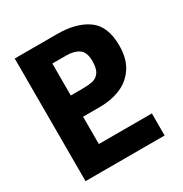

<svg xmlns="http://www.w3.org/2000/svg" viewBox="-168 -854 937 983"><g transform="rotate(-30 300.0 -362.5)"><path d="M56 -725H306.5Q419.5 -725 486.2 -677.5Q553 -630 553 -515Q553 -437.5 519.8 -387.5Q486.5 -337.5 431.8 -314.8Q377 -292 310.5 -292H210V-130.5H523.5V0H56ZM394 -515.5Q394 -568 366.2 -587.2Q338.5 -606.5 293 -606.5H210V-417.5H270Q313 -417.5 337.8 -422.5Q362.5 -427.5 378.2 -448.8Q394 -470 394 -515.5Z"/></g></svg>

Font: JuliaMono ExtraBold
Style: Regular
Weight: 800
Monospace: yes
Designer: cormullion
Foundry: corm
Version: Version 0.055; ttfautohint (v1.8.4)